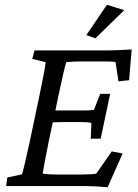

<svg xmlns="http://www.w3.org/2000/svg" viewBox="-20 -786 583 811"><path d="M382.8 -624 344.7 -637.7 431.6 -765.6 504.9 -743.2ZM363.3 -200.2 366.2 -266.6Q350.6 -270.5 322.3 -270.5H249Q242.7 -270.5 227.3 -270Q211.9 -269.5 203.1 -269.5L186.5 -192.4Q162.6 -71.8 160.2 -52.7Q183.6 -48.8 220.7 -48.8H317.4Q372.6 -48.8 386.7 -52.7L452.1 -146.5L498 -137.7L434.6 4.9Q379.4 0 344.7 0H5.9L10.7 -36.1L73.2 -49.8Q82.5 -81.1 106.4 -191.4L145.5 -377Q168.9 -487.8 172.9 -523.4L116.2 -537.1L126 -573.2H439.5Q469.7 -573.2 536.1 -577.1L525.4 -447.3L480.5 -442.4L467.8 -524.4Q450.2 -526.4 431.6 -526.4H319.3Q286.1 -526.4 259.8 -523.4Q252 -500 225.6 -376L213.9 -319.3H257.8H331.1Q363.8 -319.3 377 -322.3L403.3 -389.6H445.3L405.3 -200.2Z"/></svg>

Font: Crimson Pro
Style: Italic
Weight: 400
Italic angle: -12°
Designer: Jacques Le Bailly
Foundry: Baron von Fonthausen
Version: Version 1.003